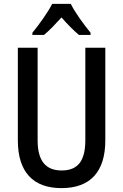

<svg xmlns="http://www.w3.org/2000/svg" viewBox="-20 -960 634 990"><path d="M345 -940H249C228 -898 183 -835 147 -791V-780H207C234 -802 265 -835 297 -870C328 -835 358 -804 387 -780H447V-791C412 -834 367 -895 345 -940ZM523 -236V-714H420V-237C420 -131 382 -81 298 -81C217 -81 174 -129 174 -236V-714H72V-236C72 -74 150 10 297 10C447 10 523 -76 523 -236Z"/></svg>

Font: Noto Sans Myanmar UI Condensed Medium
Style: Regular
Weight: 500
Width: 3
Designer: Monotype Design Team
Foundry: Monotype Imaging Inc.
Version: Version 2.103